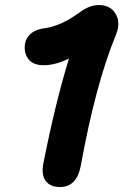

<svg xmlns="http://www.w3.org/2000/svg" viewBox="-20 -734 492 765"><path d="M301.8 -73.2Q285.6 11.2 219.2 11.2Q179.7 11.2 161.9 -13.4Q144 -38.1 152.8 -83Q200.7 -325.2 254.9 -501Q201.2 -474.1 153.8 -474.1Q110.8 -474.1 92.3 -499.8Q73.7 -525.4 80.1 -562Q85 -585 103.8 -600.8Q122.6 -616.7 154.8 -621.1Q220.7 -628.4 300.8 -687Q337.4 -713.9 374 -713.9Q420.9 -713.9 441.4 -677.7Q461.9 -641.6 440.9 -592.8Q360.4 -396.5 301.8 -73.2Z"/></svg>

Font: Shantell Sans Normal
Style: Bold Italic
Weight: 700
Italic angle: -11.31°
Designer: Stephen Nixon, Anya Danilova, Shantell Martin
Foundry: Arrow Type
Version: Version 1.006;[559af2be0]